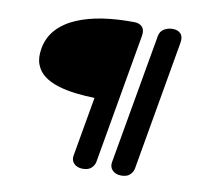

<svg xmlns="http://www.w3.org/2000/svg" viewBox="-95 -1046 1352 1163"><g transform="rotate(10 581.0 -464.5)"><path d="M484.5 0Q450 0 430.8 -20Q411.5 -40 417 -69.5L481 -435Q422.5 -436.5 364.5 -443.2Q306.5 -450 256.2 -465.2Q206 -480.5 169.8 -507.2Q133.5 -534 117.8 -576Q102 -618 113 -678Q126 -746 170.8 -794.5Q215.5 -843 285.8 -873.2Q356 -903.5 446 -917Q536 -930.5 639.5 -929Q671 -929 688.2 -910.2Q705.5 -891.5 698.5 -853L560 -58Q556.5 -36 538.5 -18Q520.5 0 484.5 0ZM721.5 0Q687 0 667.5 -20Q648 -40 653 -69.5L793.5 -870Q799 -901 823 -915Q847 -929 876 -929Q908 -929 925.2 -910.2Q942.5 -891.5 935.5 -853L797 -58Q793.5 -36 775.5 -18Q757.5 0 721.5 0Z"/></g></svg>

Font: Edu AU VIC WA NT Hand
Style: Bold
Weight: 700
Version: Version 1.001